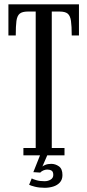

<svg xmlns="http://www.w3.org/2000/svg" viewBox="-20 -720 405 890"><path d="M88.5 0V-34H145.5V-666.5H109Q83.5 -666.5 71.5 -656.8Q59.5 -647 56.2 -623Q53 -599 53 -555.5H19V-700H346V-555.5H312.5Q312.5 -599 309 -623Q305.5 -647 293.8 -656.8Q282 -666.5 256 -666.5H220V-34H279V0ZM188 150.5Q161.5 150.5 142 145.5Q122.5 140.5 115 136.5L127 107Q132.5 110.5 148.5 115.2Q164.5 120 186.5 120Q202.5 120 214.8 112.5Q227 105 227 91Q227 75.5 218.8 70.8Q210.5 66 199 66Q191 66 182 69.5Q173 73 166.5 80L134.5 78L165.5 0H199L176.5 52Q178.5 49 190.2 44.2Q202 39.5 217.5 39.5Q236.5 39.5 253 51Q269.5 62.5 269.5 91.5Q269.5 112.5 257.5 125.8Q245.5 139 226.5 144.8Q207.5 150.5 188 150.5Z"/></svg>

Font: Imbue Thin 10pt
Style: Regular
Weight: 400
Version: Version 1.102